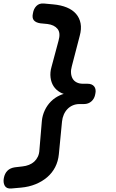

<svg xmlns="http://www.w3.org/2000/svg" viewBox="-42 -896 662 1096"><path d="M22 180Q-5 182 -15 164Q-25 146 -20 120Q-15 94 0.5 78.5Q16 63 43 59L86 54Q106 52 123.5 45Q141 38 153.5 26.5Q166 15 174 -1.5Q182 -18 183 -40L197 -206Q200 -237 213.5 -266Q227 -295 249 -317Q271 -339 300 -352Q311 -357 322 -360Q312 -363 303 -368Q278 -382 264 -403.5Q250 -425 246.5 -454Q243 -483 252 -514L292 -663Q305 -708 286.5 -731Q268 -754 229 -759L188 -763Q162 -767 151 -780.5Q140 -794 146 -820Q150 -846 166 -862Q182 -878 208 -876L262 -871Q306 -867 339 -853.5Q372 -840 392 -817Q412 -794 418 -762.5Q424 -731 413 -691L368 -518Q362 -497 363.5 -478.5Q365 -460 373 -446.5Q381 -433 396 -425.5Q411 -418 431 -418H457Q484 -418 496 -402Q508 -386 502 -360Q498 -334 480.5 -318Q463 -302 437 -302H411Q391 -302 373.5 -294.5Q356 -287 343 -273.5Q330 -260 322 -241.5Q314 -223 312 -202L294 -16Q290 25 273 58Q256 91 227.5 115.5Q199 140 161 155.5Q123 171 78 175Z"/></svg>

Font: Maple Mono NL SemiBold
Style: Italic
Weight: 600
Italic angle: -10°
Monospace: yes
Designer: subframe7536
Version: Version 7.000